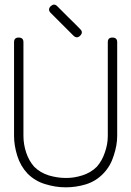

<svg xmlns="http://www.w3.org/2000/svg" viewBox="-20 -800 561 820"><path d="M480.5 -219.7Q480.5 -179.7 465.8 -135.7Q452.1 -90.8 421.9 -59.6Q390.6 -26.4 346.7 -12.7Q304.7 0 261.7 0Q260.7 0 259.8 0Q216.8 0 172.9 -13.7Q129.9 -26.4 97.7 -58.6Q67.4 -90.8 53.7 -134.8Q40 -178.7 40 -219.7Q40 -259.8 40 -429.7Q40 -599.6 40 -620.1Q40 -639.6 59.6 -639.6Q80.1 -639.6 80.1 -620.1Q80.1 -599.6 80.1 -429.7Q80.1 -259.8 80.1 -219.7Q80.1 -183.6 91.8 -148.4Q103.5 -113.3 126 -87.9Q151.4 -62.5 188.5 -50.8Q225.6 -40 259.8 -40Q293.9 -39.1 331.1 -50.8Q368.2 -62.5 393.6 -87.9Q416 -113.3 427.7 -148.4Q440.4 -183.6 440.4 -219.7Q440.4 -259.8 440.4 -429.7Q440.4 -599.6 440.4 -620.1Q440.4 -639.6 460 -639.6Q480.5 -639.6 480.5 -620.1Q480.5 -599.6 480.5 -429.7Q480.5 -259.8 480.5 -219.7ZM322.3 -675.8Q336.9 -662.1 322.3 -647.5Q308.6 -633.8 293.9 -647.5Q280.3 -661.1 245.1 -696.3Q210.9 -730.5 196.3 -745.1Q182.6 -758.8 196.3 -773.4Q204.1 -780.3 210.9 -780.3Q217.8 -780.3 224.6 -773.4Q239.3 -758.8 273.4 -724.6Q308.6 -690.4 322.3 -675.8Z"/></svg>

Font: Demofont
Style: Regular
Weight: 400
Version: Version 1.0